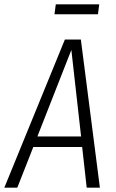

<svg xmlns="http://www.w3.org/2000/svg" viewBox="-40 -868 536 888"><path d="M361 0 340 -188H114L40 0H-20L260 -685H334L422 0ZM133 -237H335L290 -637ZM413 -802H212L218 -848H419Z"/></svg>

Font: Fira Sans Extra Condensed Light
Style: Italic
Weight: 300
Width: 3
Italic angle: -8°
Designer: Carrois Corporate & Edenspiekermann AG
Foundry: Carrois Corporate GbR & Edenspiekermann AG
Version: Version 4.203